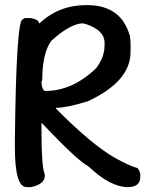

<svg xmlns="http://www.w3.org/2000/svg" viewBox="-20 -746 610 765"><path d="M326.6 -725.7Q463.8 -725.7 497.8 -601.4Q500.2 -583.7 500.2 -572.7V-539.1Q500.2 -421.1 329.5 -342.4Q246.5 -316.5 202.4 -316.5V-314.1Q342.9 -171.7 437.9 -117Q492.6 -86.3 528.5 -75.8Q539.1 -62.4 539.1 -47V-42.2Q539.1 -0.5 489.7 -0.5Q419.2 -0.5 331.9 -83.5Q288.7 -105.5 145.3 -257.1V-223.5Q145.3 -79.1 158.3 -52.3V-44.6Q158.3 -12.5 104.1 -0.5H85.9Q39.3 -0.5 39.3 -158.8V-187.1Q44.6 -668.6 70.5 -668.6L78.2 -673.9H101.7Q135.3 -668.6 135.3 -653.2H137.6Q214.9 -725.7 324.2 -725.7ZM145.3 -414.9Q148.7 -383.7 161.2 -383.7Q269.1 -383.7 363.1 -474.3Q396.6 -518 396.6 -565V-575.5Q396.6 -625.9 321.3 -650.4L308.4 -653.2Q257.6 -649.9 184.2 -583.2Q148.2 -532.9 148.2 -425.4Q145.3 -425.4 145.3 -414.9Z"/></svg>

Font: Namteng
Style: Regular
Weight: 400
Designer: Khon Soe Zaw Thu
Foundry: MPUA
Version: Version 1.03 June 17, 2016